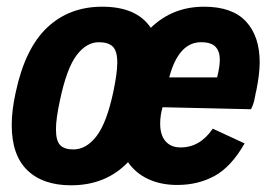

<svg xmlns="http://www.w3.org/2000/svg" viewBox="-20 -542 809 573"><path d="M755 -356Q755 -322 745 -272Q744 -270 740.5 -250.5Q737 -231 729 -216L465 -222Q458 -197 458 -173Q458 -139 474 -120.5Q490 -102 519 -102Q577 -102 615 -158L710 -114Q670 -44 620.5 -17Q571 10 509 10Q460 10 422.5 -7.5Q385 -25 362 -58Q296 11 192 11Q108 11 61.5 -34Q15 -79 15 -169Q15 -213 27 -267Q55 -398 121 -460Q187 -522 285 -522Q388 -522 430 -459Q495 -522 589 -522Q673 -522 714 -478Q755 -434 755 -356ZM318 -267Q330 -324 330 -355Q330 -390 316.5 -403Q303 -416 275 -416Q238 -416 208.5 -377Q179 -338 159 -243Q147 -188 147 -156Q147 -122 159.5 -109Q172 -96 199 -96Q237 -96 267.5 -135Q298 -174 318 -267ZM485 -311H628Q636 -343 636 -364Q636 -389 623 -402.5Q610 -416 580 -416Q513 -416 485 -311Z"/></svg>

Font: Decalotype
Style: Bold Italic
Weight: 700
Italic angle: -12°
Designer: Alfredo Marco Pradil
Foundry: Alfredo Marco Pradil
Version: Version 1.0